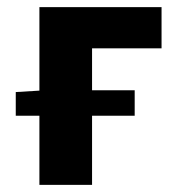

<svg xmlns="http://www.w3.org/2000/svg" viewBox="-20 -516 497 536"><path d="M24 -193V-259L90 -263V-496H431V-381H237V-264H356V-193H237V0H90V-193Z"/></svg>

Font: Font
Style: ¶
Weight: 700
Designer: Paul D. Hunt
Foundry: Adobe Systems Incorporated
Version: Version 3.000